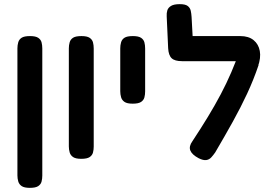

<svg xmlns="http://www.w3.org/2000/svg" viewBox="-20 -757 1307 926"><path d="M124 149Q97 149 84.5 140.5Q72 132 68 118Q64 104 64 89V-524Q64 -539 68 -553Q72 -567 84.5 -575Q97 -583 125 -583Q152 -583 164.5 -574.5Q177 -566 180.5 -552.5Q184 -539 184 -523V90Q184 105 180.5 118.5Q177 132 164.5 140.5Q152 149 124 149Z M372 9Q345 9 332.5 0.5Q320 -8 316 -22Q312 -36 312 -51V-524Q312 -539 316 -553Q320 -567 332.5 -575Q345 -583 373 -583Q400 -583 412.5 -574.5Q425 -566 428.5 -552.5Q432 -539 432 -523V-50Q432 -35 428.5 -21.5Q425 -8 412.5 0.5Q400 9 372 9Z M620 -257Q593 -257 580.5 -265.5Q568 -274 564 -288Q560 -302 560 -317V-524Q560 -539 564 -553Q568 -567 580.5 -575Q593 -583 621 -583Q648 -583 660.5 -574.5Q673 -566 676.5 -552.5Q680 -539 680 -523V-316Q680 -301 676.5 -287.5Q673 -274 660.5 -265.5Q648 -257 620 -257Z M938 6Q906 -11 898 -31Q890 -51 908 -76Q949 -138 983 -194Q1017 -250 1045 -303Q1073 -356 1095.5 -408.5Q1118 -461 1137 -515L1227 -443Q1203 -372 1172 -305.5Q1141 -239 1103 -170.5Q1065 -102 1018 -22Q1009 -9 999 2Q989 13 974.5 15Q960 17 938 6ZM1224 -436 1144 -462H858Q823 -462 808 -476Q793 -490 791 -524L784 -678Q783 -694 787 -707Q791 -720 805 -728.5Q819 -737 847 -737Q874 -737 885.5 -728Q897 -719 900 -705Q903 -691 904 -675L909 -583H1139Q1179 -583 1203 -563.5Q1227 -544 1233 -511Q1239 -478 1224 -436Z"/></svg>

Font: Fredoka Light Medium
Style: Regular
Weight: 500
Version: Version 2.001